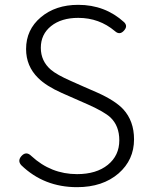

<svg xmlns="http://www.w3.org/2000/svg" viewBox="-20 -762 620 795"><path d="M299 13Q162 13 68 -78Q52 -96 68 -115Q88 -138 110 -116Q191 -41 299 -41Q379 -41 426.5 -79.5Q474 -118 474 -181Q474 -241 437 -276Q412 -299 345 -329L236 -377Q171 -406 138 -439Q88 -488 88 -559Q88 -639 149 -690.5Q210 -742 304 -742Q415 -742 494 -670Q510 -654 494 -636Q476 -615 456 -633Q391 -688 304 -688Q234 -688 191.5 -654Q149 -620 149 -564Q149 -509 191 -473Q216 -452 273 -427L327 -403L382 -379Q456 -346 490 -310Q535 -261 535 -185Q535 -100 471 -44Q405 13 299 13Z"/></svg>

Font: GenSenRounded TW L
Style: Regular
Weight: 300
Version: Version 1.501;PS 1;hotconv 16.6.51;makeotf.lib2.5.65220